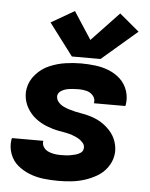

<svg xmlns="http://www.w3.org/2000/svg" viewBox="-55 -827 686 881"><g transform="rotate(5 288.0 -387.0)"><path d="M246 8Q275 8 305 5Q335 2 364.5 -7Q394 -16 422 -32Q450 -48 469 -74Q488 -100 493 -130Q496 -146 494.5 -161.5Q493 -177 488.5 -191.5Q484 -206 476.5 -219Q469 -232 459 -243Q449 -254 437.5 -263.5Q426 -273 413 -280.5Q400 -288 386 -293.5Q372 -299 357 -303Q342 -307 326.5 -309.5Q311 -312 296 -315.5Q281 -319 266.5 -323.5Q252 -328 238.5 -335Q225 -342 215.5 -354.5Q206 -367 208 -383Q211 -396 224 -404Q237 -412 250.5 -414.5Q264 -417 277.5 -418Q291 -419 304 -419Q323 -419 340.5 -414.5Q358 -410 370 -396Q382 -382 379 -363Q379 -362 378 -361H523Q524 -364 525 -368Q530 -401 519.5 -432Q509 -463 486 -484.5Q463 -506 433 -518Q403 -530 370 -534Q337 -538 304 -538Q268 -538 231.5 -532.5Q195 -527 159.5 -512Q124 -497 97.5 -467Q71 -437 65 -401Q62 -385 63.5 -369Q65 -353 69.5 -339Q74 -325 81.5 -312Q89 -299 99 -287.5Q109 -276 120.5 -267Q132 -258 145 -250.5Q158 -243 172 -237.5Q186 -232 201 -227.5Q216 -223 231 -220.5Q246 -218 261.5 -215Q277 -212 291.5 -207Q306 -202 319 -195Q332 -188 342.5 -176Q353 -164 350 -148Q348 -136 337 -129Q326 -122 314.5 -119Q303 -116 291.5 -114Q280 -112 268.5 -111.5Q257 -111 246 -111Q231 -111 216.5 -113.5Q202 -116 189 -122Q176 -128 168 -140Q160 -152 162 -167L163 -169H18Q17 -166 16 -162Q11 -128 22.5 -96.5Q34 -65 58.5 -44.5Q83 -24 113.5 -12Q144 0 177.5 4Q211 8 246 8ZM259 -566H391L554 -706L463 -782L337 -649L255 -775L148 -713Z"/></g></svg>

Font: Iosevka Sparkle Heavy Oblique
Style: Regular
Weight: 900
Italic angle: -9°
Designer: Belleve Invis
Foundry: Belleve Invis
Version: Version 4.5.0; ttfautohint (v1.8.3)